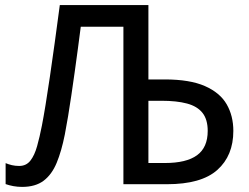

<svg xmlns="http://www.w3.org/2000/svg" viewBox="-20 -734 991 765"><path d="M67.9 10.7Q50.3 10.7 33.2 7.6Q16.1 4.4 2.4 -0.5V-84Q14.2 -79.1 27.6 -75.9Q41 -72.8 56.6 -72.8Q84.5 -72.8 101.1 -94Q117.7 -115.2 127.9 -151.9Q138.2 -188.5 147 -233.9Q153.3 -266.1 161.4 -315.4Q169.4 -364.7 178.7 -427.7Q188 -490.7 198 -563.5Q208 -636.2 218.3 -713.9H571.3V-417.5H636.2Q736.3 -417.5 796.4 -391.1Q856.4 -364.7 883.1 -318.6Q909.7 -272.5 909.7 -212.4Q909.7 -113.8 845.9 -56.9Q782.2 0 645 0H471.7V-627.4H301.8Q296.4 -585.4 290.3 -539.6Q284.2 -493.7 277.6 -446.8Q271 -399.9 264.4 -355Q257.8 -310.1 251.2 -270.3Q244.6 -230.5 238.3 -198.2Q225.1 -131.8 205.8 -85.2Q186.5 -38.6 153.8 -13.9Q121.1 10.7 67.9 10.7ZM571.3 -84.5H636.7Q722.7 -84.5 765.1 -115.5Q807.6 -146.5 807.6 -212.4Q807.6 -257.8 786.9 -284.2Q766.1 -310.5 725.1 -321.5Q684.1 -332.5 623 -332.5H571.3Z"/></svg>

Font: Open Sans Medium
Style: Regular
Weight: 500
Designer: Monotype Design Team
Foundry: Monotype Imaging Inc.
Version: Version 3.000